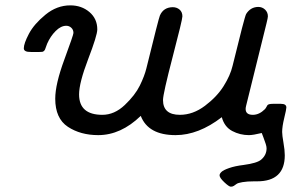

<svg xmlns="http://www.w3.org/2000/svg" viewBox="-20 -498 1088 716"><path d="M68.8 -317.9Q68.8 -335.9 87.9 -372.1Q106.9 -408.2 149.4 -443.1Q191.9 -478 242.2 -478Q284.2 -478 313.5 -453.1Q342.8 -428.2 342.8 -388.2Q342.8 -366.2 308.8 -277.6Q274.9 -189 274.9 -146Q274.9 -69.8 361.8 -69.8Q406.7 -69.8 445.3 -106.4Q483.9 -143.1 501.5 -179Q519 -214.8 525.9 -243.2Q571.8 -430.2 576.2 -439.9Q589.4 -470.7 624 -471.2Q639.2 -471.2 649.7 -462.2Q660.2 -453.1 660.2 -437Q660.2 -424.8 624 -286.4Q587.9 -147.9 587.9 -125Q587.9 -69.8 650.9 -69.8Q699.7 -69.8 744.4 -103.5Q789.1 -137.2 814 -177Q838.9 -216.8 847.2 -252Q892.1 -436 897.9 -445.8Q914.1 -471.7 942.9 -472.2Q958 -472.2 968.5 -462.2Q979 -452.1 979 -437Q979 -432.1 974.1 -412.1L897.9 -104Q896 -96.2 896 -91.8Q896 -69.8 922.9 -69.8Q946.8 -69.8 967.8 -90.8Q970.7 -93.8 973.4 -98.9Q976.1 -104 977.5 -106Q979 -107.9 983.9 -109.4Q988.8 -110.8 997.1 -110.8H1027.8Q1047.9 -110.8 1047.9 -97.2Q1047.9 -90.3 1040 -58.1Q1032.2 -25.9 1032.2 -5.9Q1032.2 6.3 1037.1 34.2Q1042 62 1042 81.1Q1042 178.2 939 178.2H928.2Q901.4 178.2 884.3 181.2Q867.2 184.1 862.1 188Q856.9 191.9 852.1 195.1Q847.2 198.2 840.8 198.2Q834 198.2 816.4 181.6Q798.8 165 798.8 155.8Q798.8 149.9 805.9 143.1Q813 136.2 834.5 128.7Q856 121.1 888.2 117.2Q939 110.4 954.1 97.2Q974.1 80.1 974.1 55.2Q974.1 48.3 970.9 38.6Q967.8 28.8 962.9 15.9Q958 2.9 956.1 -2Q923.8 5.9 908.2 5.9Q875 5.9 845.9 -9.5Q816.9 -24.9 807.1 -61Q720.2 5.9 634.8 5.9Q532.7 5.9 504.9 -65.9Q430.7 5.9 346.2 5.9Q280.3 5.9 233.2 -25.1Q186 -56.2 186 -129.9Q186 -184.1 220 -276.1Q253.9 -368.2 253.9 -375Q253.9 -387.2 245.8 -394.5Q237.8 -401.9 227.1 -401.9Q207 -401.9 187.5 -382.3Q168 -362.8 155.8 -335Q153.8 -330.1 151.4 -323Q148.9 -315.9 147.9 -313.5Q147 -311 144 -308.1Q141.1 -305.2 137.5 -304.7Q133.8 -304.2 127 -304.2H95.2Q68.8 -303.7 68.8 -317.9Z"/></svg>

Font: CMU Concrete
Style: BoldItalic
Weight: 700
Italic angle: -14.04°
Version: Version 0.7.0